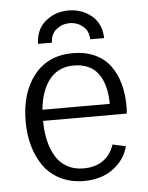

<svg xmlns="http://www.w3.org/2000/svg" viewBox="-51 -726 600 780"><g transform="rotate(-5 249.0 -336.0)"><path d="M44.9 0ZM392.1 -559.6H335.4Q334.5 -594.7 311 -613.5Q287.6 -632.3 257.3 -632.3Q227.1 -632.3 203.6 -613.5Q180.2 -594.7 179.2 -559.6H122.6Q124 -618.7 163.6 -651.4Q203.1 -684.1 257.3 -684.1Q311.5 -684.1 351.1 -651.4Q390.6 -618.7 392.1 -559.6ZM259.8 -509.8Q310.5 -509.8 349.4 -491.9Q388.2 -474.1 411.6 -442.1Q435.1 -410.2 446.8 -368.2Q458.5 -326.2 458.5 -275.4Q458.5 -258.8 457 -246.1H115.7Q115.7 -203.6 124 -167.2Q132.3 -130.9 149.2 -101.8Q166 -72.8 195.1 -56.2Q224.1 -39.6 262.2 -39.6Q311.5 -39.6 343.3 -62.3Q375 -85 388.2 -126L441.9 -114.3Q430.7 -72.8 402.3 -43.7Q374 -14.6 338.9 -1.7Q303.7 11.2 264.2 11.7H262.2Q207 11.7 164.3 -9.8Q121.6 -31.2 95.9 -68.1Q70.3 -105 57.6 -151.1Q44.9 -197.3 44.9 -250Q44.9 -366.7 101.8 -438.2Q158.7 -509.8 259.8 -509.8ZM391.6 -291.5Q391.1 -371.6 358.4 -415.5Q325.7 -459.5 257.8 -459.5Q225.1 -459.5 199.2 -446.3Q173.3 -433.1 156.5 -409.7Q139.6 -386.2 129.9 -356.4Q120.1 -326.7 117.2 -291.5Z"/></g></svg>

Font: Pontano Sans
Style: Regular
Weight: 400
Foundry: vernon adams
Version: 1.0